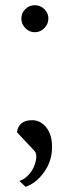

<svg xmlns="http://www.w3.org/2000/svg" viewBox="-20 -571 268 746"><path d="M78.4 -535.6Q93.8 -550.8 115.2 -550.8Q136.7 -550.8 152.3 -535.6Q168 -520.5 168 -499Q168 -477.5 152.3 -461.7Q136.7 -445.8 115.2 -445.8Q93.8 -445.8 78.4 -461.7Q63 -477.5 63 -499Q63 -520.5 78.4 -535.6ZM105 -104Q136.7 -104 159.2 -76.7Q181.6 -49.3 182.1 -3.9Q183.6 52.2 151.9 96.9Q120.1 141.6 79.1 154.8L55.2 131.8Q71.8 127.4 87.2 112.3Q102.5 97.2 110.6 79.3Q118.7 61.5 120.8 43.5Q123 25.4 113.8 15.1L45.9 -57.1Q48.3 -78.6 63 -91.3Q77.6 -104 105 -104Z"/></svg>

Font: Stilu Light
Style: Regular
Weight: 300
Designer: Genilson Lima Santos
Foundry: Genilson Lima Santos
Version: Version 1.200;PS 001.200;hotconv 1.0.88;makeotf.lib2.5.64775